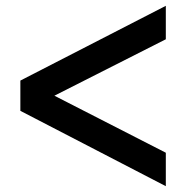

<svg xmlns="http://www.w3.org/2000/svg" viewBox="-20 -633 640 660"><path d="M550 -498 167 -304 550 -108V7L50 -252V-356L550 -613Z"/></svg>

Font: Krub
Style: Bold
Weight: 700
Version: Version 1.000; ttfautohint (v1.6)